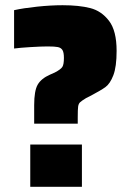

<svg xmlns="http://www.w3.org/2000/svg" viewBox="-20 -716 507 736"><path d="M172 -430 190 -438Q213 -450 219 -459.5Q225 -469 225 -494Q225 -515 219.5 -524Q214 -533 202 -535.5Q190 -538 163 -538Q139 -538 97.5 -535.5Q56 -533 34 -530V-677Q70 -685 122.5 -690.5Q175 -696 220 -696Q283 -696 326 -685Q369 -674 398 -636Q427 -598 427 -521Q427 -460 414.5 -427.5Q402 -395 384 -382Q366 -369 324 -347L310 -340Q292 -329 286.5 -323.5Q281 -318 279.5 -307.5Q278 -297 278 -266V-242H111V-313Q111 -368 124.5 -391.5Q138 -415 172 -430ZM96 0V-162H294V0Z"/></svg>

Font: Saira Semi Condensed Black
Style: Regular
Weight: 900
Width: 4
Designer: Hector Gatti with collaboration of the Omnibus-Type team
Foundry: Omnibus-Type
Version: Version 1.001; ttfautohint (v1.8)